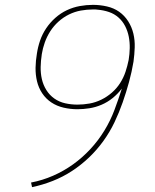

<svg xmlns="http://www.w3.org/2000/svg" viewBox="-20 -763 640 791"><path d="M112 8 108 -11Q155 -20 198.5 -39Q242 -58 280.5 -85.5Q319 -113 352 -148.5Q385 -184 410 -225Q435 -266 451.5 -310Q468 -354 482 -398Q465 -376 444 -359Q423 -342 398.5 -331.5Q374 -321 348.5 -317Q323 -313 299 -313Q270 -313 242 -319.5Q214 -326 191.5 -341Q169 -356 154 -378.5Q139 -401 132.5 -428Q126 -455 126.5 -484Q127 -513 132 -542Q136 -569 145 -595.5Q154 -622 170 -646Q186 -670 208 -689.5Q230 -709 255.5 -721Q281 -733 308.5 -738Q336 -743 363 -743Q392 -743 420.5 -736.5Q449 -730 471 -714.5Q493 -699 508 -675.5Q523 -652 529.5 -624.5Q536 -597 535 -567.5Q534 -538 530 -509Q523 -467 511.5 -425Q500 -383 485.5 -341.5Q471 -300 452 -260Q433 -220 406.5 -183Q380 -146 347 -114.5Q314 -83 276.5 -58.5Q239 -34 197 -17.5Q155 -1 112 8ZM299 -332Q324 -332 349 -336.5Q374 -341 397.5 -352.5Q421 -364 441 -381.5Q461 -399 475 -421Q489 -443 497 -467Q505 -491 510 -516Q514 -540 514.5 -564.5Q515 -589 510.5 -612Q506 -635 495.5 -655.5Q485 -676 468 -691Q451 -706 429 -713.5Q407 -721 383 -723Q378 -724 373 -724Q368 -724 364 -724H363Q363 -724 363 -724Q363 -724 363 -724Q338 -724 313 -719.5Q288 -715 264.5 -703.5Q241 -692 221 -674Q201 -656 187 -634Q173 -612 164.5 -588Q156 -564 152 -539Q152 -539 152 -539Q152 -539 152 -538Q152 -538 152 -538Q152 -538 152 -538Q148 -513 147.5 -487Q147 -461 152.5 -437Q158 -413 171 -392Q184 -371 204 -357Q224 -343 248.5 -337.5Q273 -332 299 -332Z"/></svg>

Font: Iosevka Curly Slab ThExObl
Style: Regular
Weight: 100
Width: 7
Italic angle: -9°
Monospace: yes
Designer: Belleve Invis
Foundry: Belleve Invis
Version: Version 11.1.0; ttfautohint (v1.8.3)